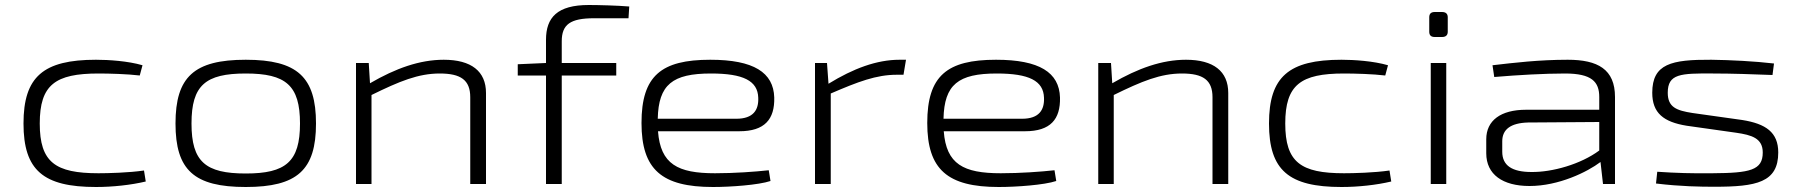

<svg xmlns="http://www.w3.org/2000/svg" viewBox="-20 -736 7192 768"><path d="M364 -497C153 -497 74 -429 74 -242C74 -55 153 12 364 12C431 12 504 4 563 -10L556 -54C495 -45 411 -43 374 -43C201 -43 139 -87 139 -242C139 -397 201 -442 374 -442C417 -442 490 -440 539 -434L550 -475C492 -492 414 -497 364 -497Z M963 -497C756 -497 682 -428 682 -242C682 -56 756 12 963 12C1169 12 1244 -56 1244 -242C1244 -428 1169 -497 963 -497ZM963 -442C1123 -442 1180 -395 1180 -242C1180 -89 1123 -42 963 -42C802 -42 746 -89 746 -242C746 -395 802 -442 963 -442Z M1755 -497C1659 -497 1563 -463 1460 -403L1455 -484H1404V0H1466V-356C1578 -411 1653 -442 1739 -442C1823 -442 1861 -416 1861 -347V0H1924V-364C1924 -451 1865 -497 1755 -497Z M2494 -663 2497 -710C2451 -714 2373 -716 2335 -716C2209 -716 2164 -666 2164 -577V-484L2051 -479V-434H2164V0H2227V-434H2445V-484H2227V-571C2227 -638 2261 -663 2356 -663Z M2840 -43C2691 -43 2622 -79 2612 -211H2937C3039 -211 3079 -259 3077 -346C3074 -446 2995 -497 2821 -497C2625 -497 2546 -433 2546 -244C2546 -58 2627 12 2832 12C2902 12 3014 4 3062 -12L3055 -55C3000 -49 2918 -43 2840 -43ZM2824 -442C2953 -442 3011 -413 3013 -345C3015 -297 2994 -261 2925 -261H2611C2614 -398 2670 -442 2824 -442Z M3604 -497H3578C3487 -497 3393 -462 3294 -401L3288 -484H3240V0H3303V-362C3412 -409 3485 -437 3567 -437H3594Z M3983 -43C3834 -43 3765 -79 3755 -211H4080C4182 -211 4222 -259 4220 -346C4217 -446 4138 -497 3964 -497C3768 -497 3689 -433 3689 -244C3689 -58 3770 12 3975 12C4045 12 4157 4 4205 -12L4198 -55C4143 -49 4061 -43 3983 -43ZM3967 -442C4096 -442 4154 -413 4156 -345C4158 -297 4137 -261 4068 -261H3754C3757 -398 3813 -442 3967 -442Z M4724 -497C4628 -497 4532 -463 4429 -403L4424 -484H4373V0H4435V-356C4547 -411 4622 -442 4708 -442C4792 -442 4830 -416 4830 -347V0H4893V-364C4893 -451 4834 -497 4724 -497Z M5346 -497C5135 -497 5056 -429 5056 -242C5056 -55 5135 12 5346 12C5413 12 5486 4 5545 -10L5538 -54C5477 -45 5393 -43 5356 -43C5183 -43 5121 -87 5121 -242C5121 -397 5183 -442 5356 -442C5399 -442 5472 -440 5521 -434L5532 -475C5474 -492 5396 -497 5346 -497Z M5719 -688C5704 -688 5697 -681 5697 -667V-609C5697 -595 5704 -588 5719 -588H5748C5763 -588 5771 -595 5771 -609V-667C5771 -681 5763 -688 5748 -688ZM5765 0V-484H5703V0Z M6251 -497C6136 -497 6036 -485 5950 -475L5957 -428C6051 -436 6158 -442 6240 -442C6347 -442 6377 -409 6377 -348V-297H6084C5983 -297 5925 -254 5925 -179V-123C5925 -38 5991 8 6098 8C6215 8 6329 -48 6382 -88L6392 0H6440V-348C6440 -459 6371 -497 6251 -497ZM6106 -48C6028 -48 5989 -74 5989 -129V-171C5989 -218 6022 -244 6092 -246L6377 -248V-134C6303 -79 6189 -47 6106 -48Z M6825 -497C6666 -498 6589 -481 6589 -365C6589 -284 6634 -248 6727 -233L6925 -205C6987 -196 7031 -183 7031 -126C7031 -55 6980 -44 6830 -43C6748 -42 6683 -44 6609 -49L6604 -2C6703 10 6783 11 6838 11C7005 11 7093 -6 7093 -126C7093 -207 7043 -241 6949 -256L6750 -284C6686 -294 6651 -307 6651 -365C6651 -441 6702 -443 6832 -442C6909 -442 6992 -439 7070 -436L7076 -482C6999 -491 6903 -496 6825 -497Z"/></svg>

Font: Exo 2 Light Expanded
Style: Regular
Weight: 300
Width: 7
Designer: Natanael Gama
Version: Version 1.001;PS 001.001;hotconv 1.0.70;makeotf.lib2.5.58329